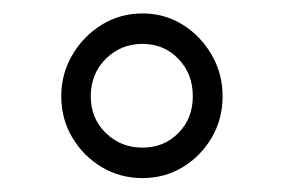

<svg xmlns="http://www.w3.org/2000/svg" viewBox="-20 -741 418 283"><path d="M70.3 -599.1Q70.3 -632.3 86.7 -660.2Q103 -688 130.1 -704.6Q157.2 -721.2 189.9 -721.2Q222.7 -721.2 249.3 -704.6Q275.9 -688 292 -660.2Q308.1 -632.3 308.1 -599.1Q308.1 -565.4 292 -538.1Q275.9 -510.7 249.3 -494.6Q222.7 -478.5 189.9 -478.5Q157.2 -478.5 130.1 -494.6Q103 -510.7 86.7 -538.1Q70.3 -565.4 70.3 -599.1ZM113.8 -599.1Q113.8 -566.4 136 -544.9Q158.2 -523.4 189.9 -523.4Q221.7 -523.4 242.9 -544.9Q264.2 -566.4 264.2 -599.1Q264.2 -632.3 242.9 -654.3Q221.7 -676.3 189.9 -676.3Q158.2 -676.3 136 -654.3Q113.8 -632.3 113.8 -599.1Z"/></svg>

Font: Vazirmatn RD ExtraLight
Style: Regular
Weight: 200
Designer: Saber Rastikerdar
Foundry: Saber Rastikerdar
Version: Version 32.102